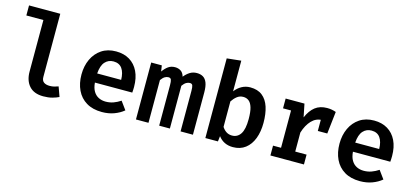

<svg xmlns="http://www.w3.org/2000/svg" viewBox="-63 -1232 3726 1725"><g transform="rotate(15 1800.0 -370.0)"><path d="M332.5 -741V-154Q332.5 -119.5 352.8 -105Q373 -90.5 407.5 -90.5Q429 -90.5 449 -95.2Q469 -100 487 -107L519.5 -17Q494.5 -4.5 458.8 5.2Q423 15 376 15Q289.5 15 245 -34.5Q200.5 -84 200.5 -168V-647.5H42V-741Z M793 -224.5Q797 -175 815.8 -144Q834.5 -113 864 -98.5Q893.5 -84 929.5 -84Q967.5 -84 1001 -96Q1034.5 -108 1067 -129.5L1122 -54Q1085 -23 1033.8 -4Q982.5 15 921 15Q835 15 776.2 -20.5Q717.5 -56 687.5 -119Q657.5 -182 657.5 -264Q657.5 -343 687 -406.5Q716.5 -470 772 -507.2Q827.5 -544.5 906 -544.5Q979 -544.5 1032 -512.5Q1085 -480.5 1114 -420.8Q1143 -361 1143 -277Q1143 -263.5 1142.2 -249.5Q1141.5 -235.5 1140.5 -224.5ZM906.5 -451.5Q858.5 -451.5 827.8 -417.2Q797 -383 791.5 -309H1014.5Q1013.5 -376 986.8 -413.8Q960 -451.5 906.5 -451.5Z M1657 -544.5Q1691 -544.5 1715 -530.2Q1739 -516 1752 -482.8Q1765 -449.5 1765 -392.5V0H1650V-376Q1650 -412 1644.2 -427Q1638.5 -442 1618.5 -442Q1602 -442 1585.2 -432.2Q1568.5 -422.5 1550.5 -397.5V0H1451V-376Q1451 -412 1445.2 -427Q1439.5 -442 1419.5 -442Q1402.5 -442 1386 -432.2Q1369.5 -422.5 1351.5 -397.5V0H1235V-529.5H1333.5L1342 -474.5Q1365.5 -507.5 1391.5 -526Q1417.5 -544.5 1454 -544.5Q1484 -544.5 1507.2 -529.8Q1530.5 -515 1540.5 -479.5Q1563.5 -508.5 1592 -526.5Q1620.5 -544.5 1657 -544.5Z M2012.5 -470Q2039 -505 2075.2 -524.8Q2111.5 -544.5 2153.5 -544.5Q2223 -544.5 2266.2 -510.2Q2309.5 -476 2329.8 -413.5Q2350 -351 2350 -266Q2350 -184.5 2326 -121Q2302 -57.5 2254.8 -21.2Q2207.5 15 2139 15Q2053 15 2003.5 -50.5L1997.5 0H1880.5V-741L2012.5 -755ZM2105 -83.5Q2155.5 -83.5 2184 -126.5Q2212.5 -169.5 2212.5 -264.5Q2212.5 -331.5 2200.8 -371.2Q2189 -411 2167.2 -428.2Q2145.5 -445.5 2115 -445.5Q2082 -445.5 2056.8 -425.5Q2031.5 -405.5 2012.5 -376V-139Q2029.5 -112.5 2052.5 -98Q2075.5 -83.5 2105 -83.5Z M2485.5 0V-91.5H2560V-438.5H2485.5V-529.5H2660.5L2685 -408Q2714 -475.5 2758 -509.8Q2802 -544 2868.5 -544Q2894 -544 2913.8 -540Q2933.5 -536 2951.5 -529.5L2912 -418.5Q2896.5 -422.5 2882.5 -424.8Q2868.5 -427 2851 -427Q2796 -427 2755.2 -384.2Q2714.5 -341.5 2692 -268.5V-91.5H2797.5V0ZM2840 -323V-463.5L2858 -529.5H2951.5L2928 -323Z M3193 -224.5Q3197 -175 3215.8 -144Q3234.5 -113 3264 -98.5Q3293.5 -84 3329.5 -84Q3367.5 -84 3401 -96Q3434.5 -108 3467 -129.5L3522 -54Q3485 -23 3433.8 -4Q3382.5 15 3321 15Q3235 15 3176.2 -20.5Q3117.5 -56 3087.5 -119Q3057.5 -182 3057.5 -264Q3057.5 -343 3087 -406.5Q3116.5 -470 3172 -507.2Q3227.5 -544.5 3306 -544.5Q3379 -544.5 3432 -512.5Q3485 -480.5 3514 -420.8Q3543 -361 3543 -277Q3543 -263.5 3542.2 -249.5Q3541.5 -235.5 3540.5 -224.5ZM3306.5 -451.5Q3258.5 -451.5 3227.8 -417.2Q3197 -383 3191.5 -309H3414.5Q3413.5 -376 3386.8 -413.8Q3360 -451.5 3306.5 -451.5Z"/></g></svg>

Font: Fira Code Light SemiBold
Style: Regular
Weight: 600
Monospace: yes
Version: Version 5.002